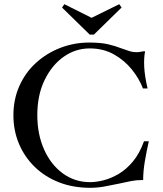

<svg xmlns="http://www.w3.org/2000/svg" viewBox="-20 -885 776 916"><path d="M410 11Q329 11 262 -15Q195 -41 146 -88.5Q97 -136 70.5 -199Q44 -262 44 -335Q44 -411 72.5 -475Q101 -539 151.5 -585Q202 -631 267.5 -656.5Q333 -682 406 -682Q462 -682 497 -673.5Q532 -665 557 -655Q578 -648 595 -642Q612 -636 632 -636Q643 -636 651 -638Q659 -640 669 -641L672 -639Q666 -609 668 -566.5Q670 -524 684 -463H662Q644 -510 609 -553.5Q574 -597 523.5 -625.5Q473 -654 408 -654Q340 -654 283.5 -614Q227 -574 192.5 -502.5Q158 -431 158 -336Q158 -244 190.5 -171.5Q223 -99 280 -57.5Q337 -16 410 -16Q439 -16 474.5 -25Q510 -34 546.5 -55.5Q583 -77 614.5 -115Q646 -153 667 -211H690Q679 -163 671 -115.5Q663 -68 663 -26H654Q631 -26 604.5 -21Q578 -16 548 -9Q515 -2 480 4.5Q445 11 410 11ZM408 -720 276 -849 287 -865 417 -800 549 -865 560 -849 428 -720Z"/></svg>

Font: Ibarra Real Nova Medium
Style: Regular
Weight: 500
Designer: Jose Maria Ribagorda & Octavio Pardo
Foundry: Jose Maria Ribagorda
Version: Version 2.000